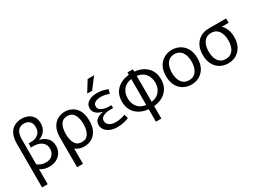

<svg xmlns="http://www.w3.org/2000/svg" viewBox="-39 -1576 3497 2597"><g transform="rotate(-30 1709.5 -277.0)"><path d="M70 204V-475Q70 -572 100 -630Q130 -688 180.5 -714Q231 -740 292 -740Q348 -740 393 -719.5Q438 -699 463.5 -658.5Q489 -618 489 -559Q489 -489 454.5 -443Q420 -397 358 -374V-372Q426 -359 471 -313Q516 -267 516 -189Q516 -132 489 -87Q462 -42 413 -15.5Q364 11 299 11Q252 11 218.5 -0.5Q185 -12 158 -31V204ZM158 -491V-105Q184 -87 215.5 -74.5Q247 -62 286 -62Q354 -62 390 -101.5Q426 -141 426 -195Q426 -245 401 -277Q376 -309 336.5 -324Q297 -339 254 -339H208L211 -403H253Q316 -403 360.5 -439.5Q405 -476 405 -546Q405 -608 371 -638Q337 -668 289 -668Q226 -668 192 -625.5Q158 -583 158 -491Z M617 204V-260Q617 -355 649.5 -415Q682 -475 734.5 -503Q787 -531 846 -531Q906 -531 958.5 -503Q1011 -475 1043.5 -415Q1076 -355 1076 -260Q1076 -165 1043.5 -105Q1011 -45 958.5 -17Q906 11 846 11Q809 11 773.5 0Q738 -11 709 -34V204ZM846 -57Q916 -57 950 -112Q984 -167 984 -260Q984 -353 950 -408Q916 -463 846 -463Q776 -463 742.5 -408Q709 -353 709 -260Q709 -167 742.5 -112Q776 -57 846 -57Z M1360 8Q1303 8 1256 -11Q1209 -30 1181.5 -64Q1154 -98 1154 -144Q1154 -200 1194.5 -230.5Q1235 -261 1294 -269V-271Q1229 -287 1195 -320Q1161 -353 1161 -401Q1161 -460 1212 -495.5Q1263 -531 1348 -531Q1399 -531 1441.5 -520.5Q1484 -510 1514 -497L1496 -434Q1471 -444 1438 -452Q1405 -460 1369 -460Q1315 -460 1280.5 -440.5Q1246 -421 1246 -382Q1246 -349 1270 -329Q1294 -309 1328 -300Q1362 -291 1394 -291H1438L1440 -246H1392Q1359 -246 1324 -238Q1289 -230 1265.5 -210Q1242 -190 1242 -157Q1242 -112 1280.5 -87Q1319 -62 1375 -62Q1421 -62 1460.5 -71Q1500 -80 1526 -91L1544 -28Q1515 -15 1465.5 -3.5Q1416 8 1360 8ZM1233 -590 1337 -758H1438L1310 -590Z M1848 204V9Q1771 2 1711.5 -31.5Q1652 -65 1618.5 -122.5Q1585 -180 1585 -260Q1585 -340 1618.5 -397.5Q1652 -455 1711.5 -488.5Q1771 -522 1848 -529V-566H1933V-529Q2010 -522 2069.5 -488.5Q2129 -455 2162.5 -397.5Q2196 -340 2196 -260Q2196 -180 2162.5 -122.5Q2129 -65 2069.5 -31.5Q2010 2 1933 9V204ZM1675 -260Q1675 -180 1718.5 -124.5Q1762 -69 1848 -57V-463Q1762 -451 1718.5 -395.5Q1675 -340 1675 -260ZM2106 -260Q2106 -340 2062 -395.5Q2018 -451 1933 -463V-57Q2018 -69 2062 -124.5Q2106 -180 2106 -260Z M2519 11Q2452 11 2396 -20Q2340 -51 2307 -111Q2274 -171 2274 -260Q2274 -349 2307 -409Q2340 -469 2396 -500Q2452 -531 2519 -531Q2587 -531 2642.5 -500Q2698 -469 2731.5 -409Q2765 -349 2765 -260Q2765 -171 2731.5 -111Q2698 -51 2642.5 -20Q2587 11 2519 11ZM2519 -57Q2572 -57 2606 -83.5Q2640 -110 2656.5 -156Q2673 -202 2673 -260Q2673 -318 2656.5 -364Q2640 -410 2606 -436.5Q2572 -463 2519 -463Q2467 -463 2433 -436.5Q2399 -410 2382.5 -364Q2366 -318 2366 -260Q2366 -202 2382.5 -156Q2399 -110 2433 -83.5Q2467 -57 2519 -57Z M3093 11Q3026 11 2970 -20Q2914 -51 2881 -111Q2848 -171 2848 -260Q2848 -349 2881 -409Q2914 -469 2970 -500Q3026 -531 3093 -531H3094H3369V-463H3262L3264 -462Q3298 -428 3318.5 -377Q3339 -326 3339 -260Q3339 -171 3305.5 -111Q3272 -51 3216.5 -20Q3161 11 3093 11ZM3093 -57Q3146 -57 3180 -83.5Q3214 -110 3230.5 -156Q3247 -202 3247 -260Q3247 -318 3230.5 -364Q3214 -410 3180 -436.5Q3146 -463 3093 -463Q3041 -463 3007 -436.5Q2973 -410 2956.5 -364Q2940 -318 2940 -260Q2940 -202 2956.5 -156Q2973 -110 3007 -83.5Q3041 -57 3093 -57Z"/></g></svg>

Font: Murecho
Style: Regular
Weight: 400
Designer: Neil Summerour
Foundry: Positype
Version: Version 1.010; ttfautohint (v1.8.3)